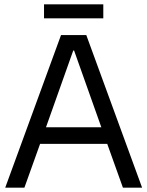

<svg xmlns="http://www.w3.org/2000/svg" viewBox="-20 -861 676 881"><path d="M182 -777H454V-841H182ZM4 0H92L164 -201H472L544 0H632L376 -700H260ZM191 -277 316 -629H320L445 -277Z"/></svg>

Font: Fixel Display Regular
Style: Regular
Weight: 400
Designer: AlfaBravo + MacPaw
Foundry: Kyrylo Tkachov, Marchela Mozhyna, Serhii Makarenko, Maria Weinstein, Zakhar Kryvoshyya
Version: Version 1.211